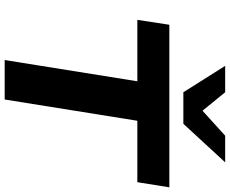

<svg xmlns="http://www.w3.org/2000/svg" viewBox="-101 -883 984 822"><g transform="rotate(90 391.0 -472.0)"><path d="M237 0 328 -568H65L86 -705H782L760 -568H497L406 0ZM375 -765 262 -944H375L454 -847L561 -944H675L510 -765Z"/></g></svg>

Font: Nunito Sans 10pt SemiExpanded ExtraBold
Style: Italic
Weight: 800
Width: 6
Italic angle: -9°
Designer: Vernon Adams
Foundry: Vernon Adams
Version: Version 3.101;gftools[0.9.27]